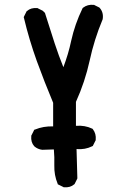

<svg xmlns="http://www.w3.org/2000/svg" viewBox="-20 -786 540 806"><path d="M245.6 -1 226.1 -10.7 222.7 -12.2 221.7 -15.6Q207 -50.8 208 -92.3Q209 -126.5 206.1 -158.7L158.7 -157.2H157.7H157.2Q147.9 -158.2 139.6 -161.9Q131.3 -165.5 124.5 -171.4L124 -171.9L123.5 -172.4Q108.9 -189 111.3 -214.8V-216.8L112.3 -218.3L122.1 -237.8L123.5 -241.2L127 -242.2Q162.1 -256.8 203.1 -255.4V-354.5Q166.5 -441.9 134.3 -530.3Q102.1 -620.1 80.6 -710.4L79.6 -713.9L81.1 -717.3L90.8 -736.8L91.8 -738.8L93.3 -739.7Q109.9 -754.4 135.7 -752H137.7L139.2 -751L158.7 -741.2L160.2 -740.2L161.1 -739.3L167 -733.4L168.9 -731.9L169.4 -729.5Q189 -667 209.5 -604Q217.8 -578.6 227.1 -553.2Q236.3 -527.8 246.1 -503.9Q256.3 -531.2 264.6 -558.8Q272.9 -586.4 278.8 -614.7Q294.4 -685.1 326.2 -750.5L327.1 -752.4L329.1 -753.9Q347.7 -768.1 373 -765.6H375L376.5 -764.6L396 -754.9L397.5 -753.9L398.9 -752.4Q415.5 -733.4 411.1 -705.6L410.6 -704.1L410.2 -703.1Q375.5 -620.1 356.4 -531.7Q336.9 -442.4 298.8 -358.4V-257.8Q317.9 -259.3 334.7 -256.3Q351.6 -253.4 366.7 -246.1L368.7 -245.1L370.1 -243.2Q384.3 -224.6 381.8 -199.2V-197.3L380.9 -195.8L371.1 -176.3L369.6 -173.3L366.7 -171.9Q337.4 -157.2 301.3 -160.2L304.7 -39.6V-37.1L303.7 -34.7L293.9 -15.1L293 -13.2L291.5 -12.2Q274.9 2.4 249 0H247.1Z"/></svg>

Font: NaikaiFont
Style: Bold
Weight: 700
Version: Version 1.89